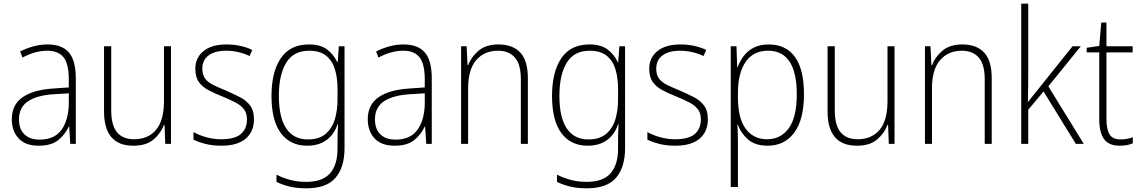

<svg xmlns="http://www.w3.org/2000/svg" viewBox="-20 -780 6185 1041"><path d="M238 -539Q316 -539 353.5 -495.5Q391 -452 391 -355V0H361L355 -94H353Q334 -52 296.5 -21Q259 10 190 10Q117 10 80.5 -30Q44 -70 44 -133Q44 -212 102 -252.5Q160 -293 267 -300L353 -306V-349Q353 -434 324.5 -469.5Q296 -505 236 -505Q204 -505 171 -496Q138 -487 102 -468L89 -501Q123 -518 160.5 -528.5Q198 -539 238 -539ZM270 -269Q180 -263 131.5 -230.5Q83 -198 83 -133Q83 -80 112.5 -51.5Q142 -23 195 -23Q275 -23 313.5 -76.5Q352 -130 353 -219V-274Z M907 -529V0H876L872 -103H869Q853 -59 813.5 -24.5Q774 10 703 10Q544 10 544 -176V-529H583V-182Q583 -101 614.5 -63Q646 -25 707 -25Q783 -25 826 -76Q869 -127 869 -232V-529Z M1357 -133Q1357 -67 1312.5 -28.5Q1268 10 1180 10Q1132 10 1093 0Q1054 -10 1029 -23V-64Q1061 -46 1100 -35.5Q1139 -25 1180 -25Q1253 -25 1286 -53.5Q1319 -82 1319 -133Q1319 -167 1302.5 -188Q1286 -209 1256.5 -224.5Q1227 -240 1188 -256Q1145 -273 1111.5 -290.5Q1078 -308 1058.5 -335Q1039 -362 1039 -407Q1039 -467 1083.5 -503Q1128 -539 1207 -539Q1248 -539 1284 -531Q1320 -523 1348 -509L1333 -476Q1308 -489 1274 -497Q1240 -505 1206 -505Q1146 -505 1111.5 -480Q1077 -455 1077 -407Q1077 -374 1092.5 -353.5Q1108 -333 1137 -319Q1166 -305 1205 -289Q1246 -271 1280.5 -253.5Q1315 -236 1336 -208Q1357 -180 1357 -133Z M1655 -539Q1717 -539 1753 -512Q1789 -485 1808 -444H1811L1817 -529H1848V24Q1848 126 1799.5 183.5Q1751 241 1640 241Q1589 241 1550 231.5Q1511 222 1479 206V167Q1512 184 1552 195Q1592 206 1640 206Q1729 206 1769.5 159.5Q1810 113 1810 27V-12Q1810 -36 1810.5 -58Q1811 -80 1813 -106H1810Q1792 -51 1750 -20.5Q1708 10 1645 10Q1554 10 1503 -58Q1452 -126 1452 -260Q1452 -390 1502.5 -464.5Q1553 -539 1655 -539ZM1657 -505Q1571 -505 1531.5 -439.5Q1492 -374 1492 -260Q1492 -143 1532 -83.5Q1572 -24 1649 -24Q1711 -24 1746.5 -55Q1782 -86 1796 -135Q1810 -184 1810 -239V-299Q1810 -359 1795.5 -405.5Q1781 -452 1747.5 -478.5Q1714 -505 1657 -505Z M2168 -539Q2246 -539 2283.5 -495.5Q2321 -452 2321 -355V0H2291L2285 -94H2283Q2264 -52 2226.5 -21Q2189 10 2120 10Q2047 10 2010.5 -30Q1974 -70 1974 -133Q1974 -212 2032 -252.5Q2090 -293 2197 -300L2283 -306V-349Q2283 -434 2254.5 -469.5Q2226 -505 2166 -505Q2134 -505 2101 -496Q2068 -487 2032 -468L2019 -501Q2053 -518 2090.5 -528.5Q2128 -539 2168 -539ZM2200 -269Q2110 -263 2061.5 -230.5Q2013 -198 2013 -133Q2013 -80 2042.5 -51.5Q2072 -23 2125 -23Q2205 -23 2243.5 -76.5Q2282 -130 2283 -219V-274Z M2683 -539Q2760 -539 2801 -495Q2842 -451 2842 -356V0H2804V-351Q2804 -431 2771.5 -468Q2739 -505 2680 -505Q2606 -505 2562 -454Q2518 -403 2518 -300V0H2480V-529H2510L2515 -426H2518Q2534 -470 2574 -504.5Q2614 -539 2683 -539Z M3176 -539Q3238 -539 3274 -512Q3310 -485 3329 -444H3332L3338 -529H3369V24Q3369 126 3320.5 183.5Q3272 241 3161 241Q3110 241 3071 231.5Q3032 222 3000 206V167Q3033 184 3073 195Q3113 206 3161 206Q3250 206 3290.5 159.5Q3331 113 3331 27V-12Q3331 -36 3331.5 -58Q3332 -80 3334 -106H3331Q3313 -51 3271 -20.5Q3229 10 3166 10Q3075 10 3024 -58Q2973 -126 2973 -260Q2973 -390 3023.5 -464.5Q3074 -539 3176 -539ZM3178 -505Q3092 -505 3052.5 -439.5Q3013 -374 3013 -260Q3013 -143 3053 -83.5Q3093 -24 3170 -24Q3232 -24 3267.5 -55Q3303 -86 3317 -135Q3331 -184 3331 -239V-299Q3331 -359 3316.5 -405.5Q3302 -452 3268.5 -478.5Q3235 -505 3178 -505Z M3818 -133Q3818 -67 3773.5 -28.5Q3729 10 3641 10Q3593 10 3554 0Q3515 -10 3490 -23V-64Q3522 -46 3561 -35.5Q3600 -25 3641 -25Q3714 -25 3747 -53.5Q3780 -82 3780 -133Q3780 -167 3763.5 -188Q3747 -209 3717.5 -224.5Q3688 -240 3649 -256Q3606 -273 3572.5 -290.5Q3539 -308 3519.5 -335Q3500 -362 3500 -407Q3500 -467 3544.5 -503Q3589 -539 3668 -539Q3709 -539 3745 -531Q3781 -523 3809 -509L3794 -476Q3769 -489 3735 -497Q3701 -505 3667 -505Q3607 -505 3572.5 -480Q3538 -455 3538 -407Q3538 -374 3553.5 -353.5Q3569 -333 3598 -319Q3627 -305 3666 -289Q3707 -271 3741.5 -253.5Q3776 -236 3797 -208Q3818 -180 3818 -133Z M4148 -539Q4241 -539 4290 -471.5Q4339 -404 4339 -269Q4339 -132 4286.5 -61Q4234 10 4142 10Q4074 10 4035 -24.5Q3996 -59 3981 -104H3978Q3981 -55 3981 -1V234H3942V-529H3973L3977 -415H3979Q3991 -448 4012 -476Q4033 -504 4066.5 -521.5Q4100 -539 4148 -539ZM4144 -505Q4064 -505 4022.5 -444Q3981 -383 3981 -277V-251Q3981 -139 4023 -82Q4065 -25 4139 -25Q4213 -25 4256.5 -84.5Q4300 -144 4300 -269Q4300 -385 4261.5 -445Q4223 -505 4144 -505Z M4830 -529V0H4799L4795 -103H4792Q4776 -59 4736.5 -24.5Q4697 10 4626 10Q4467 10 4467 -176V-529H4506V-182Q4506 -101 4537.5 -63Q4569 -25 4630 -25Q4706 -25 4749 -76Q4792 -127 4792 -232V-529Z M5198 -539Q5275 -539 5316 -495Q5357 -451 5357 -356V0H5319V-351Q5319 -431 5286.5 -468Q5254 -505 5195 -505Q5121 -505 5077 -454Q5033 -403 5033 -300V0H4995V-529H5025L5030 -426H5033Q5049 -470 5089 -504.5Q5129 -539 5198 -539Z M5555 -375Q5555 -302 5553 -227H5554Q5567 -244 5578.5 -258.5Q5590 -273 5603 -289L5795 -529H5840L5664 -312L5856 0H5813L5638 -284L5555 -185V0H5517V-760H5555Z M6056 -24Q6075 -24 6092 -27.5Q6109 -31 6122 -36V-3Q6108 3 6091 6.5Q6074 10 6051 10Q5991 10 5965.5 -26.5Q5940 -63 5940 -133V-496H5872V-521L5940 -531L5951 -658H5979V-529H6121V-496H5979V-135Q5979 -80 5995.5 -52Q6012 -24 6056 -24Z"/></svg>

Font: Noto Sans Gujarati UI SemiCondensed ExtraLight
Style: Regular
Weight: 200
Width: 4
Designer: Jelle Bosma - Monotype Design Team, Universal Thirst
Foundry: Monotype Imaging Inc.
Version: Version 2.106; ttfautohint (v1.8.4.7-5d5b)